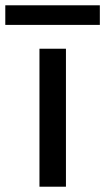

<svg xmlns="http://www.w3.org/2000/svg" viewBox="-79 -705 397 725"><path d="M70 0V-521H170V0ZM-59 -611V-685H298V-611Z"/></svg>

Font: DM Sans 10pt Medium
Style: Regular
Weight: 500
Version: Version 4.004;gftools[0.9.30]